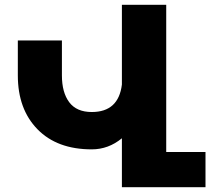

<svg xmlns="http://www.w3.org/2000/svg" viewBox="-20 -777 877 797"><path d="M670 -146H833V0H486V-203Q430 -157 361 -157Q217 -157 135.5 -240.5Q54 -324 54 -464V-609H237V-464Q237 -393 267.5 -352.5Q298 -312 361 -312Q472 -312 486 -426V-757H670Z"/></svg>

Font: Montserrat arm
Style: Bold
Weight: 700
Designer: Julieta Ulanovsky
Foundry: Julieta Ulanovsky
Version: Version 6.000;PS 006.000;hotconv 1.0.88;makeotf.lib2.5.64775